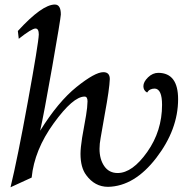

<svg xmlns="http://www.w3.org/2000/svg" viewBox="-20 -794 835 829"><path d="M25.4 14.6Q55.2 -107.9 100.6 -356.9Q146 -606 147.5 -645Q147.5 -670.9 133.3 -670.9Q117.2 -670.9 61 -626.5L57.1 -660.2Q161.6 -774.4 216.8 -774.4Q242.7 -774.4 242.7 -731.4Q241.7 -711.9 205.3 -504.6Q168.9 -297.4 153.3 -229.5Q231 -354.5 310.5 -418.5Q390.1 -482.4 426.3 -482.4Q454.1 -482.4 454.1 -452.6Q452.6 -410.2 432.6 -302.2L414.6 -199.2Q409.7 -173.3 409.7 -151.4Q409.7 -106.4 430.2 -76.7Q450.7 -46.9 488.3 -46.9Q551.8 -47.4 615.7 -137.9Q679.7 -228.5 679.7 -341.3Q679.7 -409.7 648.4 -411.6Q625.5 -411.6 615.2 -394.5Q599.1 -403.3 599.1 -421.9Q599.1 -440.4 619.1 -460Q639.2 -479.5 663.6 -479.5Q749 -479 749 -365.7Q749 -234.9 654.8 -112.3Q560.5 10.3 446.8 12.7Q389.2 12.7 352.1 -38.1Q327.6 -70.8 327.6 -129.9Q327.6 -154.8 334.5 -199.2L351.6 -295.9Q357.4 -330.6 357.9 -356.4Q357.9 -377 345.2 -377Q295.4 -377 211.9 -261.7Q128.4 -146.5 116.7 -27.3Z"/></svg>

Font: Kelvinch
Style: Italic
Weight: 400
Italic angle: -10°
Designer: Paul James Miller
Foundry: High-Logic / Made with FontCreator
Version: Version 3.40;July 22, 2017;FontCreator 11.0.0.2388 64-bit